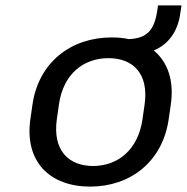

<svg xmlns="http://www.w3.org/2000/svg" viewBox="-20 -689 700 719"><path d="M317.4 9.8C467.8 9.8 588.9 -83 611.8 -243.2L619.6 -297.4C632.8 -388.2 607.4 -457.5 555.7 -500C610.4 -522.5 645.5 -570.8 654.8 -636.7L659.7 -668.9H571.8L569.3 -651.4C558.1 -574.7 530.3 -545.9 462.9 -542.5C442.4 -546.9 420.9 -548.8 397.5 -548.8C247.6 -548.8 124.5 -457 101.6 -297.4L93.8 -243.2C70.8 -83 167.5 9.8 317.4 9.8ZM328.6 -67.4C237.3 -67.4 176.3 -125.5 192.9 -243.2L200.7 -297.4C217.3 -414.6 294.9 -471.2 386.2 -471.2C477.1 -471.2 538.1 -414.6 521.5 -297.4L513.7 -243.2C497.1 -126 419.4 -67.4 328.6 -67.4Z"/></svg>

Font: Winston
Style: Italic
Weight: 400
Italic angle: -8.13011°
Designer: Vernon Adams, Kim Jin-seong, David Berlow, Cristiano Sobral
Foundry: The Winston Project Authors
Version: Version 3.004